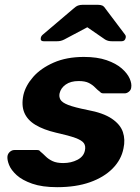

<svg xmlns="http://www.w3.org/2000/svg" viewBox="-20 -766 582 796"><path d="M217 10Q155 10 113.5 -4.5Q72 -19 49 -40Q26 -61 17.5 -82.5Q9 -104 11 -119Q13 -130 21.5 -137Q30 -144 39 -144H135Q139 -144 141.5 -143Q144 -142 147 -138Q158 -129 169.5 -117.5Q181 -106 198 -98Q215 -90 242 -90Q275 -90 301 -103.5Q327 -117 332 -142Q336 -160 328 -172Q320 -184 293 -194Q266 -204 212 -216Q161 -228 127.5 -248Q94 -268 81 -298.5Q68 -329 77 -372Q86 -411 117.5 -447Q149 -483 202.5 -506.5Q256 -530 328 -530Q383 -530 422 -516.5Q461 -503 484.5 -482.5Q508 -462 517.5 -440.5Q527 -419 524 -403Q523 -393 514.5 -386Q506 -379 497 -379H409Q404 -379 400.5 -380.5Q397 -382 395 -385Q384 -393 374 -403.5Q364 -414 348.5 -422Q333 -430 306 -430Q273 -430 252.5 -415.5Q232 -401 227 -379Q224 -365 230.5 -353Q237 -341 262.5 -331Q288 -321 343 -310Q408 -298 443.5 -274Q479 -250 489.5 -218.5Q500 -187 492 -151Q483 -104 447 -67.5Q411 -31 353 -10.5Q295 10 217 10ZM161 -595Q147 -595 149 -608Q150 -616 157 -622L283 -729Q295 -740 303.5 -743Q312 -746 321 -746H387Q397 -746 404 -743Q411 -740 418 -729L498 -623Q503 -617 501 -609Q498 -595 484 -595H444Q436 -595 429.5 -596.5Q423 -598 416 -602L342 -653L246 -602Q238 -598 231 -596.5Q224 -595 216 -595Z"/></svg>

Font: Rubik SemiBold
Style: Italic
Weight: 600
Italic angle: -12°
Designer: Hubert and Fischer
Foundry: Hubert and Fischer
Version: Version 2.300;gftools[0.9.30]